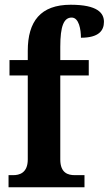

<svg xmlns="http://www.w3.org/2000/svg" viewBox="-20 -789 458 809"><path d="M16 0H336V-51H295C268 -51 234 -59 234 -117V-471H354V-536H234V-592C234 -679 249 -715 282 -715C313 -715 321 -664 321 -630C396 -630 418 -660 418 -697C418 -734 391 -769 278 -769C151 -769 97 -699 97 -575V-536H20V-471H97V-117C97 -59 60 -51 36 -51H16Z"/></svg>

Font: Noto Serif Devanagari Condensed
Style: Bold
Weight: 700
Width: 3
Designer: Universal Thirst, Indian Type Foundry and the Monotype Design Team
Foundry: Monotype Imaging Inc.
Version: Version 2.004